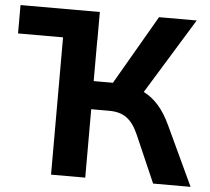

<svg xmlns="http://www.w3.org/2000/svg" viewBox="-51 -774 909 830"><g transform="rotate(5 403.0 -359.5)"><path d="M348.6 0V-296.9H425.8C489.3 -296.9 524.4 -271 553.7 -205.1L643.1 0H805.7L684.6 -258.8C654.3 -323.2 617.7 -366.2 568.4 -391.1L769.5 -718.8H606L432.1 -418.9H348.6V-595.7H349.1V-718.8H4.9V-595.7H200.2V0Z"/></g></svg>

Font: Winston
Style: Bold
Weight: 700
Designer: Vernon Adams, Kim Jin-seong, David Berlow, Cristiano Sobral
Foundry: The Winston Project Authors
Version: Version 3.004